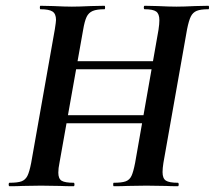

<svg xmlns="http://www.w3.org/2000/svg" viewBox="-20 -645 744 665"><path d="M13 -12Q41 -12 54.5 -17Q68 -22 75 -36Q82 -50 88 -81L170 -544Q174 -570 174 -576Q174 -597 162 -605Q150 -613 120 -613Q118 -613 118 -619Q118 -625 120 -625L165 -624Q205 -622 229 -622Q253 -622 295 -624L342 -625Q344 -625 344 -619Q344 -613 342 -613Q315 -613 301 -607Q287 -601 280 -586.5Q273 -572 268 -542L186 -81Q182 -62 182 -47Q182 -26 193.5 -19Q205 -12 235 -12Q238 -12 238 -6Q238 0 235 0Q206 0 189 -1L122 -2L58 -1Q42 0 13 0Q10 0 10 -6Q10 -12 13 -12ZM167 -246H550L547 -218H164ZM167 -433H550L547 -405H164ZM374 -12Q402 -12 415.5 -17Q429 -22 435.5 -36Q442 -50 448 -81L529 -542Q532 -562 532 -575Q532 -597 521 -605Q510 -613 481 -613Q478 -613 478 -619Q478 -625 481 -625L526 -624Q566 -622 591 -622Q616 -622 656 -624L702 -625Q704 -625 704 -619Q704 -613 702 -613Q675 -613 661.5 -607.5Q648 -602 641 -588Q634 -574 628 -544L546 -81Q543 -62 543 -49Q543 -27 554.5 -19.5Q566 -12 596 -12Q599 -12 599 -6Q599 0 596 0Q571 0 555 -1L487 -2L421 -1Q404 0 374 0Q372 0 372 -6Q372 -12 374 -12Z"/></svg>

Font: Cormorant Infant
Style: Bold Italic
Weight: 700
Italic angle: -10°
Designer: Christian Thalmann (Catharsis Fonts)
Foundry: Catharsis Fonts
Version: Version 4.000